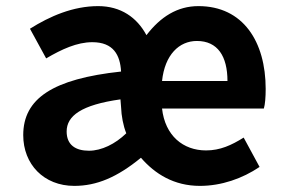

<svg xmlns="http://www.w3.org/2000/svg" viewBox="-20 -594 931 628"><path d="M223 14C296 14 363 -14 441 -78C487 -25 549 14 634 14C704 14 773 -10 829 -48L777 -144C737 -119 700 -102 654 -102C579 -102 520 -150 510 -239H843C847 -252 849 -276 849 -303C849 -458 775 -574 629 -574C560 -574 505 -539 459 -479C428 -537 375 -574 301 -574C219 -574 143 -541 78 -500L131 -403C182 -433 232 -456 282 -456C351 -456 373 -414 376 -360C153 -336 56 -272 56 -152C56 -57 123 14 223 14ZM271 -101C227 -101 198 -120 198 -164C198 -215 246 -251 374 -269L376 -244C377 -215 383 -183 393 -158C357 -123 312 -101 271 -101ZM510 -329C519 -415 566 -460 624 -460C692 -460 724 -410 724 -329Z"/></svg>

Font: Noto Sans T Chinese Bold
Style: Bold
Weight: 700
Designer: Ryoko NISHIZUKA (kana & ideographs); Paul D. Hunt (Latin, Greek & Cyrillic); Wenlong ZHANG (bopomofo); Sandoll Communica
Foundry: Adobe Systems Incorporated
Version: Version 1.000;PS 1;hotconv 1.0.78;makeotf.lib2.5.61930